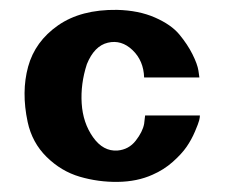

<svg xmlns="http://www.w3.org/2000/svg" viewBox="-20 -368 455 389"><path d="M218 -63Q241 -65 255 -83Q269 -101 272 -117L274 -134H385Q385 -130 383.5 -124Q382 -118 375 -101.5Q368 -85 358 -70.5Q348 -56 330 -40Q312 -24 289 -14Q258 0 218.5 0.5Q179 1 141.5 -10Q104 -21 74.5 -50Q45 -79 36 -121Q23 -182 37 -233Q51 -284 97.5 -316.5Q144 -349 217 -348Q261 -347 294 -332.5Q327 -318 343.5 -298Q360 -278 370 -258Q380 -238 382 -225L384 -211H272Q271 -245 248.5 -266.5Q226 -288 198.5 -281.5Q171 -275 156 -238Q143 -198 145.5 -158.5Q148 -119 168.5 -90Q189 -61 218 -63Z"/></svg>

Font: RIT Keram
Style: Bold
Weight: 700
Designer: Sanesh MV
Version: Version 1.0